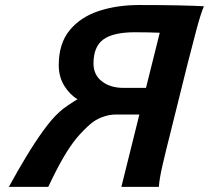

<svg xmlns="http://www.w3.org/2000/svg" viewBox="-20 -730 816 750"><path d="M524.4 -282.7H433.1Q406.7 -282.7 379.6 -272.7Q352.5 -262.7 331.5 -244.1Q303.7 -219.7 279.8 -191.2Q255.9 -162.6 229.5 -117.9Q203.1 -73.2 168.5 0H14.6Q47.4 -60.1 81.8 -117.2Q116.2 -174.3 149.7 -220.5Q183.1 -266.6 211.9 -292.5Q223.6 -303.7 245.6 -318.6Q267.6 -333.5 282.7 -342.3Q252 -360.8 230.7 -395.5Q209.5 -430.2 209.5 -475.6Q209.5 -559.6 251.7 -611.3Q293.9 -663.1 365.2 -686.8Q436.5 -710.4 523.4 -710.4Q609.4 -710.4 676.5 -709Q743.7 -707.5 776.4 -705.6Q764.2 -676.8 747.8 -615.7Q731.4 -554.7 713.4 -483.4L645.5 -210.4Q627.4 -139.2 614.7 -84Q602.1 -28.8 600.6 0H454.1ZM550.3 -386.7 604 -602.1Q584.5 -603 558.6 -603.5Q532.7 -604 506.8 -604Q422.4 -604 383.8 -575.9Q345.2 -547.9 345.2 -481.9Q345.2 -438 377.9 -412.4Q410.6 -386.7 462.4 -386.7Z"/></svg>

Font: Andika
Style: Bold Italic
Weight: 700
Italic angle: -14°
Designer: Victor Gaultney, Annie Olsen, Julie Remington, Don Collingsworth, Eric Hays, Becca Hirsbrunner
Foundry: SIL International
Version: Version 6.101